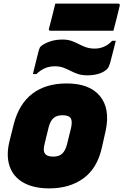

<svg xmlns="http://www.w3.org/2000/svg" viewBox="-20 -1026 683 1063"><path d="M349 -564Q476 -564 533.5 -494Q591 -424 565 -302L544 -209Q519 -95 442.5 -39Q366 17 253 17Q166 17 109.5 -15Q53 -47 33 -106.5Q13 -166 33 -246L56 -338Q85 -451 159.5 -507.5Q234 -564 349 -564ZM326 -388Q294 -388 276 -372Q258 -356 249 -320L227 -230Q216 -189 231 -173Q242 -159 275 -159Q307 -159 324.5 -175.5Q342 -192 351 -227L373 -316Q383 -358 369 -375Q357 -388 326 -388ZM505 -757Q532 -757 556 -767.5Q580 -778 601 -800H621Q614 -772 604.5 -734.5Q595 -697 589 -675Q585 -663 581.5 -655.5Q578 -648 570 -641Q533 -609 463 -609Q433 -609 411 -616.5Q389 -624 370 -634Q351 -644 330.5 -651.5Q310 -659 284 -659Q252 -659 227 -647.5Q202 -636 182 -616H162Q167 -635 173 -660Q179 -685 185 -709Q191 -733 195 -748Q198 -758 200.5 -762.5Q203 -767 210 -773Q231 -788 260 -797.5Q289 -807 326 -807Q355 -807 376 -799.5Q397 -792 416 -782Q435 -772 456 -764.5Q477 -757 505 -757ZM286 -1006H634Q645 -1006 643 -995Q636 -966 626 -925.5Q616 -885 608 -856H259Q248 -856 251 -867Q259 -896 269 -936.5Q279 -977 286 -1006Z"/></svg>

Font: Recursive Sn Lnr St Blk
Style: Italic
Weight: 900
Italic angle: -15°
Version: Version 1.079;hotconv 1.0.112;makeotfexe 2.5.65598; ttfautoh